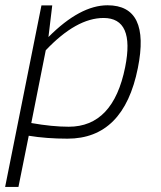

<svg xmlns="http://www.w3.org/2000/svg" viewBox="-48 -533 619 738"><path d="M72.3 -60.1Q152.8 -45.9 216.3 -45.9Q387.2 -45.9 433.1 -274.9Q470.7 -463.9 350.1 -463.9Q245.6 -463.9 127.9 -339.8ZM111.3 -512.2H152.8L138.2 -390.6Q259.8 -512.7 365.2 -512.7Q530.3 -512.7 481.9 -271.5Q427.7 0 211.4 0Q130.9 0 62.5 -11.2L22.9 185.5H-28.3Z"/></svg>

Font: Sansation Light
Style: Light Italic
Weight: 300
Designer: Bernd Montag
Version: Version 1.301